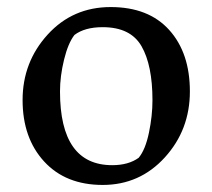

<svg xmlns="http://www.w3.org/2000/svg" viewBox="-20 -512 602 544"><path d="M271 12Q166 12 105 -54.5Q44 -121 44 -228.5Q44 -336 115 -414Q186 -492 293.5 -492Q401 -492 459.5 -427Q518 -362 518 -253Q518 -144 447 -66Q376 12 271 12ZM412 -228Q412 -327 381 -381Q350 -435 271 -435Q220 -435 191 -413Q173 -390 161.5 -343Q150 -296 150 -253Q150 -44 298 -44Q344 -44 373 -65Q392 -88 402 -136Q412 -184 412 -228Z"/></svg>

Font: Asul
Style: Regular
Weight: 400
Version: Version 1.001